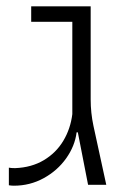

<svg xmlns="http://www.w3.org/2000/svg" viewBox="-20 -590 411 613"><path d="M8.3 1.5V-54.7Q15.6 -53.2 28.3 -53.2Q80.6 -55.2 119.9 -78.6Q159.2 -102.1 182.1 -140.4Q205.1 -178.7 210.9 -225.6V-520.5H79.6V-569.8H269.5V-272.5Q269.5 -230 278.3 -188.5L319.3 0H261.2L228.5 -167.5H224.6Q219.2 -124 191.4 -84.7Q163.6 -45.4 119.6 -21.2Q75.7 2.9 24.4 2.9Q16.6 2.9 8.3 1.5Z"/></svg>

Font: Heebo Light
Style: Regular
Weight: 300
Designer: Oded Ezer
Foundry: Meir Sadan
Version: Version 2.001; ttfautohint (v1.5.14-ce02) -l 8 -r 50 -G 200 